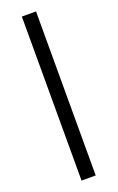

<svg xmlns="http://www.w3.org/2000/svg" viewBox="-162 -753 569 927"><g transform="rotate(-20 122.0 -289.5)"><path d="M158.2 131.8H85.4V-710.9H158.2Z"/></g></svg>

Font: RobotoDraft
Style: Regular
Weight: 400
Version: Version 2.001101; 2014